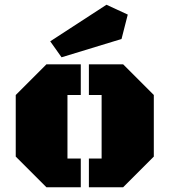

<svg xmlns="http://www.w3.org/2000/svg" viewBox="-20 -790 715 810"><path d="M175.8 0 46.4 -129.4V-389.2L175.8 -518.6H320.8V-389.2H264.6V-121.1H320.8V0ZM355 0V-121.1H408.7V-389.2H355V-518.6H499.5L628.9 -389.2V-129.4L499.5 0ZM239.7 -548.3 191.9 -615.7 429.2 -770 519 -728.5 492.7 -625.5Z"/></svg>

Font: Black Ops One
Style: Regular
Weight: 400
Designer: James Grieshaber, Eben Sorkin
Foundry: Sorkin Type Co.
Version: Version 1.004; ttfautohint (v1.8.4.7-5d5b)